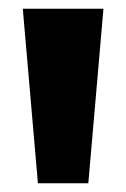

<svg xmlns="http://www.w3.org/2000/svg" viewBox="-20 -828 288 438"><path d="M66.5 -410 32 -808H216L181.5 -410Z"/></svg>

Font: Encode Sans XBd
Style: Regular
Weight: 800
Designer: Multiple Designers
Foundry: Impallari Type
Version: Version 3.002; ttfautohint (v1.8.3) -l 8 -r 50 -G 200 -x 14 